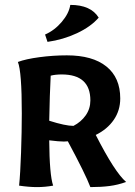

<svg xmlns="http://www.w3.org/2000/svg" viewBox="-20 -758 553 784"><path d="M58 0Q63 -49 66 -135.5Q69 -222 69 -295Q69 -466 53 -505Q85 -517 141 -524.5Q197 -532 253 -532Q358 -532 414.5 -486.5Q471 -441 471 -356Q471 -307 444.5 -268.5Q418 -230 371 -207Q449 -54 495 -15Q462 -3 427.5 1.5Q393 6 349 6Q329 -47 257 -181L241 -180Q221 -180 181 -185Q182 -44 197 0Q164 6 131 6Q99 6 58 0ZM349 -348Q349 -454 232 -454Q206 -454 187 -449Q183 -373 181 -265Q247 -244 280 -244Q311 -260 330 -287Q349 -314 349 -348ZM164 -617Q203 -634 232.5 -669Q262 -704 267 -738Q351 -738 383 -686Q351 -649 294.5 -622.5Q238 -596 174 -587Z"/></svg>

Font: Mirza SemiBold
Style: Regular
Weight: 600
Designer: Arabic design by Kourosh Beigpour, Latin design by Eduardo Tunni, engineering by Lasse Fister
Version: Version 1.0010g